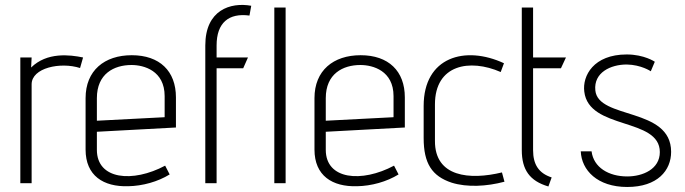

<svg xmlns="http://www.w3.org/2000/svg" viewBox="-20 -730 2729 765"><path d="M61 -501V0H106V-394C106 -460 221 -484 299 -459L311 -501C258 -512 167 -523 104 -461L106 -501Z M321 -134C321 -30 392 15 491 12C548 11 609 -6 656 -35L638 -70C509 -1 366 -14 366 -133V-205L681 -222V-342C681 -447 616 -510 505 -510C396 -510 321 -449 321 -339ZM366 -339C366 -436 434 -471 504 -471C554 -471 636 -448 636 -347V-263L366 -249Z M981 -707C898 -722 798 -690 798 -549V0H843V-458H949L968 -501H843V-549C843 -640 892 -679 974 -668Z M1073 -700V0H1118V-700Z M1233 -134C1233 -30 1304 15 1403 12C1460 11 1521 -6 1568 -35L1550 -70C1421 -1 1278 -14 1278 -133V-205L1593 -222V-342C1593 -447 1528 -510 1417 -510C1308 -510 1233 -449 1233 -339ZM1278 -339C1278 -436 1346 -471 1416 -471C1466 -471 1548 -448 1548 -347V-263L1278 -249Z M1713 -314C1713 -473 1852 -497 1975 -443L1988 -478C1833 -550 1668 -503 1668 -308V-180C1668 -79 1701 -28 1780 -2C1841 17 1919 13 1990 -6L1980 -43C1852 -12 1712 -24 1713 -169Z M2059 -700V-132C2059 -54 2090 -9 2165 13L2178 -23C2126 -40 2104 -75 2104 -132V-458H2215L2235 -501H2104V-700Z M2589 -484C2589 -484 2547 -513 2477 -513C2345 -513 2300 -428 2308 -365C2326 -211 2609 -263 2609 -124C2609 -56 2541 -27 2479 -27C2405 -27 2345 -63 2337 -127H2294C2297 -52 2360 15 2479 15C2600 15 2654 -51 2654 -125C2654 -304 2363 -253 2352 -370C2345 -441 2413 -473 2477 -473C2535 -472 2573 -446 2573 -446Z"/></svg>

Font: Advent Pro
Style: Light
Weight: 300
Designer: Andreas Kalpakidis
Foundry: Andreas Kalpakidis
Version: Version 2.002 2007